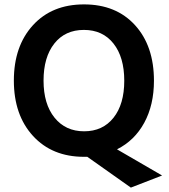

<svg xmlns="http://www.w3.org/2000/svg" viewBox="-20 -706 769 873"><path d="M361.5 -570Q276 -570 227 -508Q178 -446 178 -339.5Q178 -233 228 -171Q278 -109 362.5 -109Q447 -109 496 -170.5Q545 -232 545 -339Q545 -446 496 -508Q447 -570 361.5 -570ZM680 -339Q680 -229 636 -148Q592 -67 512 -27L717 92L575 147L377 7H362Q217 7 130 -88Q43 -183 43 -339.5Q43 -496 129.5 -591Q216 -686 362 -686Q508 -686 594 -591.5Q680 -497 680 -339Z"/></svg>

Font: Hind Kochi SemiBold
Style: Regular
Weight: 600
Designer: Dhruvi Tolia
Foundry: Indian Type Foundry
Version: Version 0.702;PS 1.0;hotconv 1.0.81;makeotf.lib2.5.63406